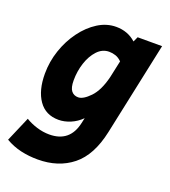

<svg xmlns="http://www.w3.org/2000/svg" viewBox="-171 -635 822 930"><g transform="rotate(20 239.5 -170.0)"><path d="M-37 156 18 28Q44 44 76.5 54Q109 64 141 64Q247 64 270 -42L276 -69Q251 -44 220 -31Q189 -18 159 -18Q92 -18 56.5 -69Q21 -120 21 -206Q21 -268 41 -327Q61 -386 96 -433.5Q131 -481 175.5 -509Q220 -537 269 -537Q329 -537 371 -499L383 -525H509L407 -45Q380 82 308 139.5Q236 197 130 197Q84 197 42.5 187.5Q1 178 -37 156ZM163 -223Q163 -185 176 -169Q189 -153 211 -153Q237 -153 271.5 -189Q306 -225 324 -298L343 -386Q328 -401 311.5 -406.5Q295 -412 278 -412Q243 -412 217 -384Q191 -356 177 -313Q163 -270 163 -223Z"/></g></svg>

Font: Radio Canada Condensed
Style: Bold Italic
Weight: 700
Width: 3
Italic angle: -12°
Designer: Charles Daoud, Etienne Aubert Bonn, Alexandre Saumier Demers, Jacques Le Bailly
Foundry: Radio-Canada
Version: Version 2.104; ttfautohint (v1.8.4.7-5d5b);gftools[0.9.28.de